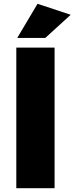

<svg xmlns="http://www.w3.org/2000/svg" viewBox="-20 -993 393 1013"><path d="M178 -973 71 -793H219L353 -915ZM66 -742V0H268V-742Z"/></svg>

Font: Montserrat ExtraBold
Style: Regular
Weight: 800
Designer: Julieta Ulanovsky
Foundry: Julieta Ulanovsky
Version: Version 4.000